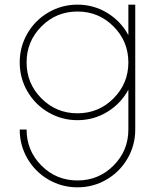

<svg xmlns="http://www.w3.org/2000/svg" viewBox="-20 -512 660 818"><path d="M556.2 -246.1V40Q556.2 106.9 523.2 163.6Q490.2 220.2 433.6 253.2Q377 286.1 310.1 286.1Q243.2 286.1 186.5 253.2Q129.9 220.2 96.9 163.6Q64 106.9 64 40H93.3Q93.3 129.9 156.5 193.4Q219.7 256.8 310.1 256.8Q400.4 256.8 463.6 193.4Q526.9 129.9 526.9 40V-129.9Q495.1 -70.8 437.3 -35.4Q379.4 0 310.1 0Q243.2 0 186.5 -33Q129.9 -65.9 96.9 -122.6Q64 -179.2 64 -246.1Q64 -313 96.9 -369.6Q129.9 -426.3 186.5 -459.2Q243.2 -492.2 310.1 -492.2Q379.4 -492.2 437.3 -456.8Q495.1 -421.4 526.9 -362.3V-492.2H556.2ZM463.6 -399.4Q400.4 -462.9 310.1 -462.9Q219.7 -462.9 156.5 -399.4Q93.3 -335.9 93.3 -246.1Q93.3 -156.2 156.5 -92.8Q219.7 -29.3 310.1 -29.3Q400.4 -29.3 463.6 -92.8Q526.9 -156.2 526.9 -246.1Q526.9 -335.9 463.6 -399.4Z"/></svg>

Font: Cherry
Style: Light
Weight: 300
Designer: Amin Abedi
Version: Version 1.00 ; ttfautohint (v1.6)